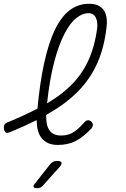

<svg xmlns="http://www.w3.org/2000/svg" viewBox="-52 -760 672 1020"><path d="M432 -76Q391 -32 350.5 -11Q310 10 255 10Q221 10 198 -2.5Q175 -15 162 -36.5Q149 -58 145 -89Q143 -105 143 -122Q77 -89 -1 -57Q-14 -52 -21 -56Q-28 -60 -31 -74Q-33 -88 -29 -96.5Q-25 -105 -12 -110Q76 -146 147 -183Q160 -321 182 -422Q206 -533 240.5 -603.5Q275 -674 320 -707Q365 -740 421 -740Q454 -740 474 -728.5Q494 -717 503.5 -699Q513 -681 515 -659Q517 -637 514 -616Q502 -507 464.5 -423.5Q427 -340 363 -275Q299 -210 208 -158Q201 -153 193 -149Q193 -138 194 -128Q195 -99 204 -79.5Q213 -60 229.5 -50Q246 -40 272 -40Q314 -40 342 -60Q370 -80 397 -111Q405 -120 414.5 -121Q424 -122 433 -114Q442 -106 441 -95Q440 -84 432 -76ZM198 -211Q267 -251 319 -301Q378 -357 414 -431.5Q450 -506 464 -608Q466 -624 464.5 -638.5Q463 -653 458 -664.5Q453 -676 443 -683Q433 -690 417 -690Q387 -690 354.5 -665Q322 -640 291.5 -582.5Q261 -525 236 -431Q212 -341 198 -211ZM136 212 214 113Q222 104 230.5 99.5Q239 95 250 95Q272 95 275 103.5Q278 112 262 130L175 227Q168 234 161 237Q154 240 146 240Q129 240 126.5 233Q124 226 136 212Z"/></svg>

Font: Maple Mono NL Thin
Style: Italic
Weight: 250
Italic angle: -10°
Monospace: yes
Designer: subframe7536
Version: Version 7.000